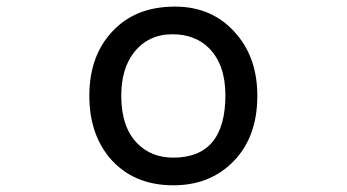

<svg xmlns="http://www.w3.org/2000/svg" viewBox="-20 -553 1040 576"><path d="M504.9 -533.2Q621.1 -533.2 691.4 -448.2Q752 -376 752 -265.6Q752 -135.7 672.9 -61.5Q604.5 2.9 500 2.9Q377.9 2.9 307.6 -81.1Q248 -154.3 248 -265.6Q248 -393.6 327.1 -468.8Q394.5 -533.2 504.9 -533.2ZM497.1 -450.2Q424.8 -450.2 381.8 -395.5Q343.8 -346.7 343.8 -265.6Q343.8 -170.9 392.6 -122.1Q434.6 -80.1 500 -80.1Q656.2 -80.1 656.2 -267.6Q656.2 -358.4 607.4 -408.2Q565.4 -450.2 497.1 -450.2Z"/></svg>

Font: MotoyaLCedar
Style: W3 mono
Weight: 400
Version: Version 1.01